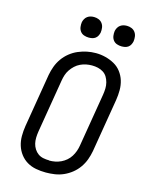

<svg xmlns="http://www.w3.org/2000/svg" viewBox="-138 -1034 876 1128"><g transform="rotate(15 300.0 -470.0)"><path d="M253 8Q222 8 192.5 2.5Q163 -3 138.5 -17.5Q114 -32 96.5 -55Q79 -78 70.5 -105.5Q62 -133 62 -163.5Q62 -194 67 -225L121 -550Q126 -577 135.5 -603Q145 -629 161.5 -652.5Q178 -676 201 -694.5Q224 -713 250 -724Q276 -735 302.5 -740.5Q329 -746 357 -746Q387 -746 416 -738.5Q445 -731 470 -717Q495 -703 512.5 -680Q530 -657 538.5 -629.5Q547 -602 547 -571.5Q547 -541 542 -510L488 -185Q483 -158 473.5 -132Q464 -106 447.5 -82.5Q431 -59 408.5 -41Q386 -23 360 -11.5Q334 0 306.5 4Q279 8 253 8ZM254 -65Q272 -65 290 -68.5Q308 -72 325 -80Q342 -88 356.5 -100.5Q371 -113 381 -129Q391 -145 397 -162Q403 -179 406 -197L460 -522Q463 -541 463.5 -559.5Q464 -578 459.5 -595.5Q455 -613 446 -628Q437 -643 422 -652.5Q407 -662 389.5 -666Q372 -670 353 -670Q335 -670 317.5 -666.5Q300 -663 283 -655Q266 -647 252 -634Q238 -621 227.5 -605.5Q217 -590 211.5 -573Q206 -556 203 -538L149 -213Q146 -194 145.5 -175.5Q145 -157 149 -140Q153 -123 162.5 -108Q172 -93 186 -83Q200 -73 218 -69.5Q236 -66 254 -66Q254 -66 254 -65.5Q254 -65 254 -65ZM491 -823Q476 -823 462 -828Q448 -833 439.5 -844.5Q431 -856 429 -870.5Q427 -885 429 -900Q431 -910 436.5 -920Q442 -930 451 -936.5Q460 -943 470 -945.5Q480 -948 491 -948Q506 -948 519.5 -942.5Q533 -937 541.5 -925.5Q550 -914 552 -899.5Q554 -885 552 -870Q550 -860 545 -850Q540 -840 531 -833.5Q522 -827 511.5 -825Q501 -823 491 -823ZM291 -823Q276 -823 262 -828Q248 -833 239.5 -844.5Q231 -856 229 -870.5Q227 -885 229 -900Q231 -910 236.5 -920Q242 -930 251 -936.5Q260 -943 270 -945.5Q280 -948 291 -948Q306 -948 319.5 -942.5Q333 -937 341.5 -925.5Q350 -914 352 -899.5Q354 -885 352 -870Q350 -860 345 -850Q340 -840 331 -833.5Q322 -827 311.5 -825Q301 -823 291 -823Z"/></g></svg>

Font: Iosevka Etoile Oblique
Style: Regular
Weight: 400
Italic angle: -9°
Designer: Belleve Invis
Foundry: Belleve Invis
Version: Version 15.5.2; ttfautohint (v1.8.4)